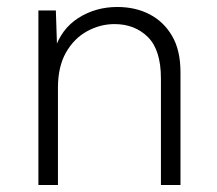

<svg xmlns="http://www.w3.org/2000/svg" viewBox="-20 -530 621 550"><path d="M90 0V-500H140L144 -378L136 -386Q155 -447 204.5 -478.5Q254 -510 316 -510Q368 -510 408.5 -489Q449 -468 473 -427Q497 -386 497 -323V0H441V-305Q441 -387 403.5 -424Q366 -461 308 -461Q267 -461 229.5 -440.5Q192 -420 169 -379.5Q146 -339 146 -279V0Z"/></svg>

Font: Kantumruy Pro Light
Style: Regular
Weight: 300
Version: Version 1.002